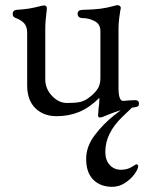

<svg xmlns="http://www.w3.org/2000/svg" viewBox="-20 -435 567 742"><path d="M29 0ZM359 11 361 -16Q364 -36 364 -51V-57Q326 -19 286 -2.5Q246 14 199 14Q148 14 116.5 -17Q85 -48 85 -105V-308Q85 -330 75 -343Q65 -356 42 -365Q29 -369 29 -381Q29 -395 44 -397Q75 -399 93 -402Q111 -405 143 -413L151 -414Q162 -414 161 -400Q155 -354 155 -323V-128Q155 -92 181 -64.5Q207 -37 239 -37Q269 -37 287.5 -40.5Q306 -44 323 -57Q341 -70 354.5 -87.5Q368 -105 368 -132V-315Q368 -342 345.5 -353.5Q323 -365 301 -365Q280 -365 280 -382Q280 -397 301 -397Q344 -398 369.5 -401.5Q395 -405 424 -413Q430 -415 434 -415Q439 -415 443 -412Q447 -409 447 -404L445 -395Q443 -384 440.5 -363.5Q438 -343 438 -326V-95Q438 -45 456 -45L479 -47L502 -48Q517 -48 517 -35Q517 -27 513.5 -24.5Q510 -22 503 -21Q469 -16 443 -8Q417 0 386 13Q374 19 366 19Q359 19 359 11ZM313 179Q313 131 346 87.5Q379 44 420 11.5Q461 -21 461 -18H489Q483 -12 452 17.5Q421 47 404 81Q387 115 387 152Q387 184 404 202.5Q421 221 447 221Q472 221 488.5 210.5Q505 200 506 200Q514 200 514 207Q514 218 500 237.5Q486 257 463 272Q440 287 414 287Q368 287 340.5 259.5Q313 232 313 179Z"/></svg>

Font: EB Garamond
Style: Regular
Weight: 400
Designer: Georg Duffner and Octavio Pardo
Foundry: Georg Duffner
Version: Version 1.000; ttfautohint (v1.6)